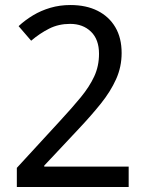

<svg xmlns="http://www.w3.org/2000/svg" viewBox="-20 -744 591 764"><path d="M47 -76 218 -262Q267 -315 301.5 -357Q336 -399 355 -440Q374 -481 374 -530Q374 -587 342 -618Q310 -649 259 -649Q213 -649 175.5 -630Q138 -611 104 -582L54 -640Q80 -664 111.5 -683Q143 -702 180.5 -713Q218 -724 260 -724Q323 -724 368.5 -701Q414 -678 439 -635.5Q464 -593 464 -533Q464 -478 442 -429Q420 -380 381.5 -332Q343 -284 293 -231L156 -85V-81H492V0H47Z"/></svg>

Font: hexlsinhala05
Style: Book
Weight: 400
Designer: Jelle Bosma - Monotype Design Team
Foundry: Monotype Imaging Inc.
Version: Version 2.003